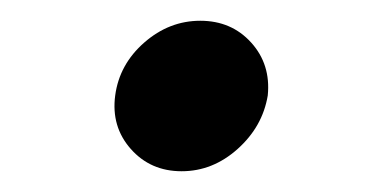

<svg xmlns="http://www.w3.org/2000/svg" viewBox="-20 -397 355 185"><path d="M155 -232Q125 -232 106 -253.5Q87 -275 91 -305Q95 -335 119 -356Q143 -377 173 -377Q203 -377 222 -356Q241 -335 238 -305Q233 -275 209 -253.5Q185 -232 155 -232Z"/></svg>

Font: Inclusive Sans Medium
Style: Italic
Weight: 500
Italic angle: -7°
Designer: Olivia King
Foundry: Olivia King
Version: Version 2.004